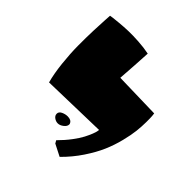

<svg xmlns="http://www.w3.org/2000/svg" viewBox="-236 -1112 1293 1293"><g transform="rotate(45 410.5 -465.5)"><path d="M586.9 -318.4 122.1 -306.6Q104.5 -371.6 95.2 -457.3Q85.9 -543 85.4 -619.9Q85 -696.8 87.4 -763.2Q89.8 -829.6 92.5 -871.6Q95.2 -913.6 95.2 -914.6Q103 -916 116.9 -918Q130.9 -919.9 172.9 -923.8Q214.8 -927.7 255.9 -929Q296.9 -930.2 352.3 -926.8Q407.7 -923.3 455.1 -913.6Q449.7 -805.7 439.5 -668Q582 -665 770.5 -659.7Q771.5 -651.9 772.9 -638.2Q774.4 -624.5 774.2 -581.1Q773.9 -537.6 769 -493.4Q764.2 -449.2 748.3 -385.3Q732.4 -321.3 706.5 -261.2Q680.7 -201.2 634.5 -131.8Q588.4 -62.5 527.3 -2.4L442.9 -45.4L431.6 -65.4Q472.7 -106.4 503.7 -147.7Q534.7 -189 549.8 -218.3Q564.9 -247.6 574.2 -271.2Q583.5 -294.9 585 -306.6ZM418.9 -202.6Q418.9 -208 417 -210.9Q407.2 -233.9 373 -233.9Q350.6 -233.9 329.1 -223.6Q307.6 -213.4 307.6 -194.3Q307.6 -176.3 324 -164.6Q340.3 -152.8 358.9 -152.8Q378.4 -152.8 398.7 -168.7Q418.9 -184.6 418.9 -202.6Z"/></g></svg>

Font: Noot
Style: Regular
Weight: 400
Designer: Amos Jerbi
Foundry: Amos Jerbi
Version: Version 1.000;PS 001.001;hotconv 1.0.56